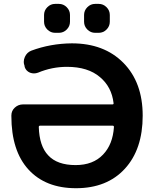

<svg xmlns="http://www.w3.org/2000/svg" viewBox="-20 -989 793 998"><path d="M572.3 -329.1Q572.3 -335.9 564.5 -335.9H189.5Q181.6 -335.9 181.6 -329.1Q184.6 -229.5 230.5 -181.6Q277.3 -130.9 373 -130.9Q463.9 -130.9 515.6 -185.5Q566.4 -238.3 572.3 -329.1ZM328.1 -641.6Q250 -641.6 177.7 -611.3Q167 -607.4 156.2 -607.4Q146.5 -607.4 135.7 -611.3Q115.2 -620.1 108.4 -640.6L107.4 -647.5Q103.5 -657.2 103.5 -667Q103.5 -680.7 109.4 -693.4Q120.1 -716.8 142.6 -725.6Q242.2 -762.7 353.5 -763.7Q521.5 -763.7 621.6 -662.1Q721.7 -560.5 721.7 -387.7Q721.7 -212.9 628.9 -111.8Q536.1 -10.7 375 -10.7Q216.8 -10.7 127.9 -107.9Q39.1 -205.1 39.1 -385.7Q39.1 -387.7 39.1 -388.7Q39.1 -413.1 57.1 -429.7Q75.2 -446.3 99.6 -446.3H564.5Q571.3 -446.3 570.3 -453.1Q560.5 -537.1 500 -587.9Q437.5 -641.6 328.1 -641.6ZM266.6 -818.4Q243.2 -818.4 226.1 -835.4Q209 -852.5 209 -876V-911.1Q209 -934.6 226.1 -951.7Q243.2 -968.8 266.6 -968.8H286.1Q309.6 -968.8 326.7 -951.7Q343.8 -934.6 343.8 -911.1V-876Q343.8 -852.5 326.7 -835.4Q309.6 -818.4 286.1 -818.4ZM474.6 -818.4Q451.2 -818.4 434.1 -835.4Q417 -852.5 417 -876V-911.1Q417 -934.6 434.1 -951.7Q451.2 -968.8 474.6 -968.8H493.2Q516.6 -968.8 533.7 -951.7Q550.8 -934.6 550.8 -911.1V-876Q550.8 -852.5 533.7 -835.4Q516.6 -818.4 493.2 -818.4Z"/></svg>

Font: Gen Jyuu Gothic Bold
Style: Bold
Weight: 700
Designer: [Source Han Sans]
Ryoko NISHIZUKA  (kana & ideographs); Paul D. Hunt (Latin, Greek & Cyrillic); Wenlong ZHANG  (bopomofo
Version: Version 1.002.20150607